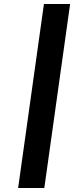

<svg xmlns="http://www.w3.org/2000/svg" viewBox="-20 -829 414 953"><path d="M200 104H70L198 -809H328Z"/></svg>

Font: Fira Sans SemiBold
Style: Italic
Weight: 600
Italic angle: -8°
Designer: bBox Type GmbH & Carrois Corporate GbR & Edenspiekermann AG
Foundry: bBox Type GmbH & Carrois Corporate GbR & Edenspiekermann AG
Version: Version 4.301